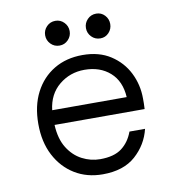

<svg xmlns="http://www.w3.org/2000/svg" viewBox="-78 -743 756 825"><g transform="rotate(-10 300.0 -330.5)"><path d="M305 12Q236 12 183 -20.5Q130 -53 99.5 -111.5Q69 -170 69 -249Q69 -328 99 -386Q129 -444 182.5 -476Q236 -508 307 -508Q379 -508 429 -475.5Q479 -443 505 -391Q531 -339 531 -279Q531 -269 531 -258Q531 -247 530 -233H137Q140 -172 164.5 -132.5Q189 -93 226.5 -73.5Q264 -54 305 -54Q366 -54 399.5 -79.5Q433 -105 449 -149H517Q501 -82 448.5 -35Q396 12 305 12ZM304 -444Q241 -444 193.5 -405Q146 -366 138 -297H463Q459 -367 415.5 -405.5Q372 -444 304 -444ZM396 -565Q373 -565 357.5 -581Q342 -597 342 -619Q342 -641 357.5 -657Q373 -673 396 -673Q418 -673 433 -657Q448 -641 448 -619Q448 -597 433 -581Q418 -565 396 -565ZM218 -565Q195 -565 179.5 -581Q164 -597 164 -619Q164 -641 179.5 -657Q195 -673 218 -673Q240 -673 255.5 -657Q271 -641 271 -619Q271 -597 255.5 -581Q240 -565 218 -565Z"/></g></svg>

Font: DM Mono Light
Style: Regular
Weight: 300
Designer: Colophon Foundry
Foundry: Colophon Foundry
Version: Version 1.000; ttfautohint (v1.8.2.53-6de2)